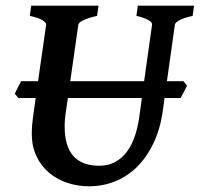

<svg xmlns="http://www.w3.org/2000/svg" viewBox="-20 -635 697 670"><path d="M652.3 -579.6Q621.6 -572.8 606.4 -564.5Q591.3 -556.2 590.3 -549.3L562.5 -351.6H620.1L632.8 -335.9L610.4 -293H554.2L548.3 -250Q539.6 -186 516.1 -136.5Q492.7 -86.9 458.7 -53.2Q424.8 -19.5 381.8 -2.2Q338.9 15.1 290.5 15.1Q250.5 15.1 214.4 2.9Q178.2 -9.3 150.6 -32.7Q123 -56.2 106.9 -90.6Q90.8 -125 90.8 -169.9Q90.8 -195.8 95.2 -226.1L104.5 -293H43.9L31.7 -307.6Q33.2 -311.5 36.1 -317.4L42 -329.6Q45.4 -335.9 48.6 -341.8Q51.8 -347.7 53.7 -351.6H112.8L141.1 -549.3Q142.1 -555.2 128.9 -564Q115.7 -572.8 84 -579.6L88.9 -615.2H323.7L318.8 -579.6Q288.1 -572.8 271.2 -564.5Q254.4 -556.2 253.4 -549.3L225.1 -351.6H482.9L510.7 -549.3Q511.2 -552.2 508.5 -556.2Q505.9 -560.1 499.5 -564Q493.2 -567.9 482.4 -572Q471.7 -576.2 456.1 -579.6L460.9 -615.2H657.2ZM326.2 -56.6Q357.9 -56.6 382.1 -69.8Q406.2 -83 423.3 -106.2Q440.4 -129.4 450.9 -160.9Q461.4 -192.4 466.3 -229L475.1 -293H216.8L210.4 -249Q208 -234.9 206.8 -220.7Q205.6 -206.5 205.6 -193.8Q205.6 -56.6 326.2 -56.6Z"/></svg>

Font: Gentium Basic
Style: Bold Italic
Weight: 700
Italic angle: -8°
Designer: J. Victor Gaultney and Annie Olsen
Foundry: SIL International
Version: Version 1.102; 2013; Maintenance release